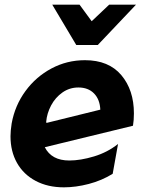

<svg xmlns="http://www.w3.org/2000/svg" viewBox="-20 -788 624 823"><path d="M277 -100Q201 -100 172 -157L550 -249Q554 -273 554 -302Q554 -402 500 -466Q446 -530 344 -530Q267 -530 200.5 -494.5Q134 -459 89 -397.5Q44 -336 30 -259Q25 -227 25 -204Q25 -139 53 -89.5Q81 -40 133 -12.5Q185 15 254 15Q305 15 360.5 0.5Q416 -14 463 -43L486 -171Q441 -135 383 -117.5Q325 -100 277 -100ZM316 -413Q358 -413 383 -387.5Q408 -362 410 -318L179 -261L178 -266Q181 -302 199 -336Q217 -370 247.5 -391.5Q278 -413 316 -413ZM448 -768 373 -697 321 -768H204L307 -595H399L563 -768Z"/></svg>

Font: Geom Bold
Style: Bold Italic
Weight: 700
Italic angle: -10°
Version: Version 1.102